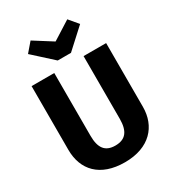

<svg xmlns="http://www.w3.org/2000/svg" viewBox="-240 -1154 1182 1305"><g transform="rotate(-30 351.5 -501.0)"><path d="M496 -1020 352 -929 208 -1020 147 -949 300 -810H404L556 -949ZM644 -748H467V-256C467 -160 432 -113 351 -113C271 -113 237 -160 237 -256V-748H59V-248C59 -91 156 18 351 18C546 18 644 -97 644 -248Z"/></g></svg>

Font: Glow Sans SC Normal ExtraBold
Style: Regular
Weight: 800
Designer: Ryoko NISHIZUKA (kana, bopomofo & ideographs); Paul D. Hunt (Latin, Greek & Cyrillic); Sandoll Communications, Soo-young
Version: Version 0.93